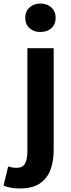

<svg xmlns="http://www.w3.org/2000/svg" viewBox="-74 -831 400 1080"><path d="M40 229Q7 229 -15.5 224.5Q-38 220 -54 213L-28 105Q-17 109 -5 111Q7 113 19 113Q54 113 67 89Q80 65 80 18V-560H228V14Q228 74 210.5 122.5Q193 171 151.5 200Q110 229 40 229ZM153 -651Q116 -651 92 -672.5Q68 -694 68 -731Q68 -767 92 -789Q116 -811 153 -811Q191 -811 215 -789Q239 -767 239 -731Q239 -694 215 -672.5Q191 -651 153 -651Z"/></svg>

Font: Noto Sans HK Thin
Style: Bold
Weight: 700
Version: Version 2.004-H2;hotconv 1.0.118;makeotfexe 2.5.65603